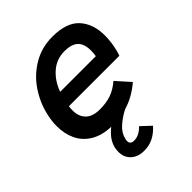

<svg xmlns="http://www.w3.org/2000/svg" viewBox="-197 -604 911 911"><g transform="rotate(-45 258.5 -148.5)"><path d="M491.7 -321.3Q491.7 -279.3 480 -231Q476.1 -216.3 471.7 -205.1H133.3Q131.3 -192.9 131.3 -178.7Q131.3 -137.2 155.3 -113.8Q179.2 -90.3 226.6 -90.3Q270.5 -90.3 303.2 -101.8Q335.9 -113.3 367.7 -140.6L429.2 -71.8Q373 -23.9 312.5 -6.8Q277.8 10.7 249.3 35.9Q220.7 61 213.4 93.3Q211.4 100.6 211.4 106.9Q211.4 129.4 236.8 129.4Q271 129.4 301.8 97.2L350.1 142.6Q326.2 169.4 298.6 183.3Q271 197.3 236.8 197.3Q195.8 197.3 170.9 174.6Q146 151.9 146 114.3Q146 101.6 148.9 87.4Q159.2 42.5 206.5 5.9Q146 3.9 105.5 -20.5Q64.9 -44.9 45.2 -85.7Q25.4 -126.5 25.4 -178.7Q25.4 -213.9 34.2 -251Q48.8 -314.9 86.4 -370.6Q124 -426.3 181.9 -460.2Q239.7 -494.1 311 -494.1Q406.2 -494.1 449 -446.8Q491.7 -399.4 491.7 -321.3ZM394.5 -318.4Q394.5 -362.3 372.6 -383.5Q350.6 -404.8 303.2 -404.8Q249.5 -404.8 210.4 -370.6Q171.4 -336.4 152.3 -282.7H391.6Q394.5 -302.7 394.5 -318.4Z"/></g></svg>

Font: Acari Sans SemiBold
Style: Italic
Weight: 600
Italic angle: -13°
Designer: Alfredo Marco Pradil and Stefan Peev
Foundry: Hanken Design Co.
Version: Version 1.045;January 11, 2019;FontCreator 11.5.0.2425 64-bi